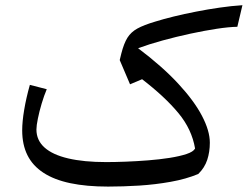

<svg xmlns="http://www.w3.org/2000/svg" viewBox="-20 -704 943 731"><path d="M903 -684.2Q861.5 -681.6 816.3 -675Q771.1 -668.5 726.4 -659.7Q681.6 -651 641.7 -641.2Q601.8 -631.4 570.8 -621.7Q527.7 -608.9 503.1 -595.4Q478.6 -581.9 465.2 -560.4Q451.8 -539 442 -500.7L435.8 -475.3L475.1 -383L521 -402.4Q608.3 -335.1 659.3 -273.4Q710.4 -211.8 722.7 -138.5Q716.1 -126.2 690.1 -117.6Q664 -109 625.7 -102.9Q587.3 -96.9 543.9 -93.5Q500.5 -90.1 458.8 -88.5Q417.1 -86.9 384.3 -86.9Q299.1 -86.9 239.6 -100.9Q180.2 -114.8 149.5 -142.4Q118.7 -170 118.7 -210.9Q118.7 -225.7 124.2 -252.5Q129.6 -279.3 138.6 -309.5Q147.6 -339.8 158 -364.3L93.7 -380.9Q79.8 -331.8 72.2 -286.6Q64.5 -241.5 64.5 -207.5Q64.5 -153.2 84.5 -113.1Q104.5 -72.9 145.3 -46.3Q186 -19.6 247.5 -6.6Q309 6.4 391.5 6.4Q448.2 6.4 509.8 2.6Q571.4 -1.3 629.8 -11.8Q688.2 -22.2 734.9 -41.6Q759.1 -65.3 769 -95.4Q778.9 -125.5 778.9 -160.8Q778.9 -206 748.8 -263.3Q718.8 -320.6 658.2 -385.9Q597.6 -451.3 505.8 -520.4Q547.4 -535.7 599 -549.9Q650.7 -564.1 704 -575.6Q757.2 -587.1 804.5 -594.3Q851.7 -601.5 883.6 -602Z"/></svg>

Font: Pinar FD VF
Style: Regular
Weight: 300
Designer: Amin Abedi
Version: Version 2.000